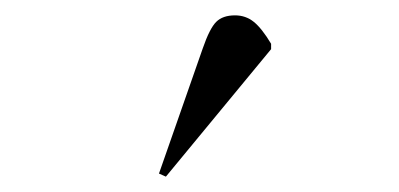

<svg xmlns="http://www.w3.org/2000/svg" viewBox="-20 -802 519 250"><path d="M196 -572 187 -576 244 -739Q253 -765 261.5 -773.5Q270 -782 286 -782Q300 -782 310.5 -773.5Q321 -765 333 -745V-738Z"/></svg>

Font: Display Regular
Style: Regular
Weight: 400
Designer: Latin by Veronika Burian and Jose Scaglione. Greek by Irene Vlachou. Cyrillic by Vera Evstafieva.
Foundry: TypeTogether
Version: Version 3.002